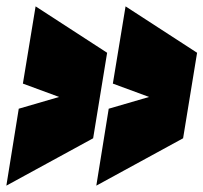

<svg xmlns="http://www.w3.org/2000/svg" viewBox="-40 -573 640 604"><path d="M19 -231 146 -268 32 -310 72 -553 297 -407 253 -138 -20 11ZM302 -231 429 -268 315 -310 355 -553 580 -407 536 -138 263 11Z"/></svg>

Font: Georama Black
Style: Italic
Weight: 900
Italic angle: -9°
Designer: Jean-Baptiste Levee
Foundry: Production Type
Version: Version 1.000